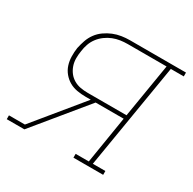

<svg xmlns="http://www.w3.org/2000/svg" viewBox="-150 -656 786 783"><g transform="rotate(30 243.0 -265.0)"><path d="M-26 0V-18H49L231 -240H207Q186 -240 166 -243.5Q146 -247 129.5 -256.5Q113 -266 100.5 -281Q88 -296 82 -314.5Q76 -333 75.5 -354Q75 -375 78 -395Q82 -414 88.5 -433Q95 -452 107 -468.5Q119 -485 136 -497Q153 -509 171.5 -516.5Q190 -524 209.5 -527Q229 -530 248 -530H512V-512H451L369 -18H428V0H288V-18H350L386 -240H254L57 0ZM207 -258H389L431 -512H248Q231 -512 214 -509.5Q197 -507 180.5 -500.5Q164 -494 149 -483Q134 -472 123 -457.5Q112 -443 106 -426Q100 -409 98 -392Q95 -375 95 -357Q95 -339 100.5 -323Q106 -307 116 -294Q126 -281 140.5 -272.5Q155 -264 172 -261Q189 -258 207 -258Z"/></g></svg>

Font: Iosevka Slab Thin Oblique
Style: Regular
Weight: 100
Italic angle: -9°
Monospace: yes
Designer: Belleve Invis
Foundry: Belleve Invis
Version: Version 11.1.0; ttfautohint (v1.8.3)